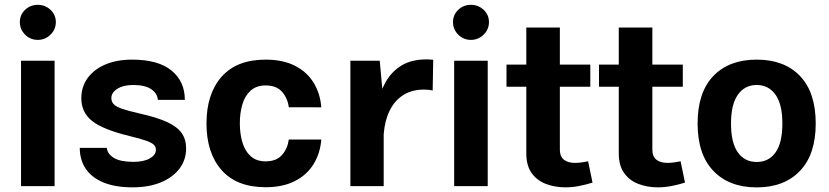

<svg xmlns="http://www.w3.org/2000/svg" viewBox="-20 -791 3524 816"><path d="M64.4 -697Q64.4 -665.9 86.7 -643.7Q109 -621.5 140.7 -621.5Q171.9 -621.5 194.6 -643.7Q217.3 -665.9 217.3 -697Q217.3 -728.1 194.6 -749.3Q171.9 -770.5 140.7 -770.5Q109 -770.5 86.7 -749.3Q64.4 -728.1 64.4 -697ZM69.4 -532.8V0H212V-532.8Z M541.5 -537.6Q476.2 -537.6 427.6 -516.8Q379 -496 352.3 -459.1Q325.6 -422.1 325.6 -373.9Q325.6 -312.9 371.8 -276.6Q417.9 -240.3 530 -213Q577 -201.8 601.2 -193Q625.5 -184.3 634.1 -175.5Q642.6 -166.7 642.6 -153.9Q642.6 -132.6 616.8 -117.8Q591 -103.1 546.8 -103.1Q492.5 -103.1 464.5 -119.6Q436.6 -136.2 433.9 -162.7H319Q319 -111.6 344.3 -73.9Q369.6 -36.2 419.7 -15.5Q469.8 5.2 543.9 5.2Q612.5 5.2 663.7 -16Q714.8 -37.2 742.9 -74.5Q771 -111.9 771 -160Q771 -198.8 751.8 -225.9Q732.6 -252.9 688.9 -272.9Q645.1 -292.8 571.7 -309Q523.1 -320.2 497.5 -329.2Q471.9 -338.2 462.6 -348.8Q453.3 -359.3 453.3 -374.5Q453.3 -397.5 478.8 -413.7Q504.4 -429.8 546.4 -429.8Q596 -429.8 622.3 -412.2Q648.6 -394.6 650.9 -366.5H765.6Q765.6 -444.8 709 -491.2Q652.3 -537.6 541.5 -537.6Z M1109.1 -537.6Q986.1 -537.6 921.9 -465Q857.6 -392.4 857.6 -266.4Q857.6 -140.5 921.9 -67.9Q986.1 4.7 1109.1 4.7Q1181.6 4.7 1232.7 -21.2Q1283.9 -47.1 1312.3 -92.9Q1340.7 -138.6 1345.6 -198H1207.4Q1202.2 -159.1 1178.3 -132.2Q1154.4 -105.3 1109.1 -105.3Q1069.3 -105.3 1045.1 -127.4Q1020.9 -149.5 1010.1 -186.1Q999.3 -222.8 999.3 -267.4Q999.3 -311.4 1010.3 -347.9Q1021.2 -384.4 1045.6 -406.2Q1069.9 -427.9 1109.1 -427.9Q1154.4 -427.9 1178.3 -401.2Q1202.2 -374.5 1207.4 -335.2L1345.6 -334.9Q1340.7 -394.9 1312.1 -440.7Q1283.6 -486.5 1232.6 -512Q1181.6 -537.6 1109.1 -537.6Z M1469.1 -532.8V0H1610.7V-347.9L1593.9 -532.8ZM1818.8 -406.1 1821.2 -536.9Q1814.6 -537.7 1807.4 -538.1Q1800.2 -538.6 1793 -538.6Q1729 -538.6 1686.6 -512.7Q1644.2 -486.8 1619.2 -442.6Q1594.1 -398.5 1582 -342.9Q1570 -287.4 1566.6 -227.5L1610.8 -220.8Q1615.1 -278.2 1636 -320.8Q1656.9 -363.4 1693.6 -386.8Q1730.4 -410.3 1782.1 -410.3Q1803.4 -410.3 1818.8 -406.1Z M1905.3 -697Q1905.3 -665.9 1927.5 -643.7Q1949.8 -621.5 1981.5 -621.5Q2012.7 -621.5 2035.4 -643.7Q2058.1 -665.9 2058.1 -697Q2058.1 -728.1 2035.4 -749.3Q2012.7 -770.5 1981.5 -770.5Q1949.8 -770.5 1927.5 -749.3Q1905.3 -728.1 1905.3 -697ZM1910.2 -532.8V0H2052.8V-532.8Z M2479.5 -105.5Q2467.7 -102.9 2452.2 -100.8Q2436.8 -98.7 2423.5 -98.7Q2393.9 -98.7 2376.6 -112.3Q2359.4 -126 2359.4 -155.2V-674.1H2216.8V-139.2Q2216.8 -87.3 2239.4 -55.6Q2262.1 -23.9 2299.9 -9.4Q2337.7 5.2 2382.8 5.2Q2412.5 5.2 2442.3 -0.7Q2472 -6.6 2498.2 -15ZM2132.6 -422.3H2488.8V-516.4H2132.6Z M2872.5 -105.5Q2860.7 -102.9 2845.3 -100.8Q2829.8 -98.7 2816.5 -98.7Q2786.9 -98.7 2769.7 -112.3Q2752.5 -126 2752.5 -155.2V-674.1H2609.8V-139.2Q2609.8 -87.3 2632.5 -55.6Q2655.1 -23.9 2693 -9.4Q2730.8 5.2 2775.8 5.2Q2805.6 5.2 2835.3 -0.7Q2865.1 -6.6 2891.2 -15ZM2525.7 -422.3H2881.9V-516.4H2525.7Z M3196 -429.8Q3246.5 -429.8 3275.8 -388.7Q3305.1 -347.6 3305.1 -266.2Q3305.1 -184.2 3276.2 -143.4Q3247.2 -102.6 3196 -102.6Q3144.7 -102.6 3115.8 -143.4Q3086.8 -184.2 3086.8 -266.2Q3086.8 -347.6 3116.1 -388.7Q3145.4 -429.8 3196 -429.8ZM3196 -537.6Q3078.2 -537.6 3011.5 -467.8Q2944.8 -398 2944.8 -266.2Q2944.8 -134.8 3011.9 -64.7Q3078.9 5.4 3196 5.4Q3313 5.4 3379.9 -64.7Q3446.8 -134.8 3446.8 -266.2Q3446.8 -398 3380.2 -467.8Q3313.7 -537.6 3196 -537.6Z"/></svg>

Font: Estedad VF
Style: Regular
Weight: 100
Designer: Amin Abedi
Version: Version 7.3